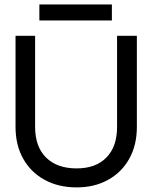

<svg xmlns="http://www.w3.org/2000/svg" viewBox="-20 -806 660 834"><path d="M151 -786.5H466V-717H151ZM47.5 -650.5H132.5V-254.5Q132.5 -169 180 -121.8Q227.5 -74.5 313 -74.5Q396 -74.5 442.2 -121.8Q488.5 -169 488.5 -254.5V-650.5H574.5V-254.5Q574.5 -175.5 541.5 -116.5Q508.5 -57.5 449.5 -24.8Q390.5 8 313 8Q233.5 8 173.8 -24.8Q114 -57.5 80.8 -116.5Q47.5 -175.5 47.5 -254.5Z"/></svg>

Font: Overused Grotesk
Style: Regular
Weight: 450
Version: Version 0.004